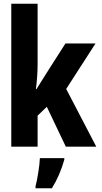

<svg xmlns="http://www.w3.org/2000/svg" viewBox="-20 -780 540 1021"><path d="M180 0V-165L229 -212L330 0H492L332 -307L488 -549H328L226 -389Q212 -366 199 -346Q186 -326 174 -306H171Q175 -338 177.5 -372Q180 -406 180 -439V-760H40V0ZM256 221Q298 154 322 69V61H192Q191 91 183.5 138Q176 185 169 210V221Z"/></svg>

Font: Noto Sans Mono UI Condensed ExtraBold
Style: Regular
Weight: 800
Width: 3
Designer: Monotype Design team
Foundry: Monotype Imaging Inc.
Version: 1.000